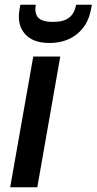

<svg xmlns="http://www.w3.org/2000/svg" viewBox="-20 -789 407 809"><path d="M22.9 0 120.1 -550.8H233.9L137.2 0ZM362.8 -747.1Q351.1 -683.6 304.7 -645.8Q258.3 -607.9 188 -607.9Q118.2 -607.9 84.7 -646.5Q51.3 -685.1 62 -748L65.9 -769H130.9Q124.5 -733.4 140.6 -715.1Q156.7 -696.8 203.1 -696.8Q249.5 -696.8 272 -715.1Q294.4 -733.4 300.8 -769H367.2Z"/></svg>

Font: SVN-Poppins Medium
Style: Italic
Weight: 500
Italic angle: -10°
Designer: Ninad Kale (Devanagari), Jonny Pinhorn (Latin)
Foundry: Indian Type Foundry
Version: Version 3.002 2017